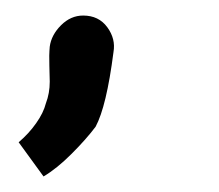

<svg xmlns="http://www.w3.org/2000/svg" viewBox="-20 -125 282 247"><path d="M39 8Q44 -5 44 -20Q44 -27 43.5 -40.5Q43 -54 44 -65Q46 -80 58.5 -92.5Q71 -105 87 -105Q107 -105 118 -90Q129 -75 126 -58Q117 12 103 38Q91 54 72 73Q53 92 36 102L4 58Q17 47 26.5 33.5Q36 20 39 8Z"/></svg>

Font: Bellota Text
Style: Bold Italic
Weight: 700
Italic angle: -7.5°
Designer: Kemie Guaida
Foundry: Kemie Guaida
Version: Version 4.001